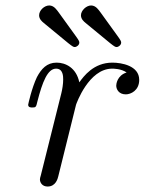

<svg xmlns="http://www.w3.org/2000/svg" viewBox="-20 -671 529 702"><path d="M123 -615C123 -601 134 -592 140 -587C237 -507 245 -499 253 -499C261 -499 270 -507 270 -515C270 -524 266 -526 195 -625C188 -634 178 -651 160 -651C142 -651 123 -633 123 -615ZM276 -615C276 -601 287 -592 293 -587C390 -507 398 -499 406 -499C414 -499 423 -507 423 -515C423 -524 419 -526 348 -625C341 -634 331 -651 313 -651C296 -651 276 -633 276 -615ZM83 -288C83 -278 93 -278 98 -278C111 -278 112 -279 117 -301C135 -371 154 -420 185 -420C211 -420 211 -391 211 -380C211 -364 208 -345 204 -329L129 -29C127 -23 126 -18 126 -15C126 -4 134 11 154 11C184 11 191 -18 193 -26L258 -288C259 -291 304 -420 390 -420C395 -420 423 -420 443 -406C408 -395 405 -363 405 -358C405 -345 414 -326 440 -326C458 -326 489 -340 489 -379C489 -431 424 -442 391 -442C322 -442 286 -392 270 -370C259 -423 220 -442 187 -442C151 -442 131 -419 115 -389C96 -349 83 -290 83 -288Z"/></svg>

Font: CMU Serif
Style: Italic
Weight: 500
Italic angle: -14.04°
Version: Version 0.7.0